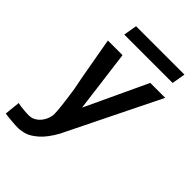

<svg xmlns="http://www.w3.org/2000/svg" viewBox="-278 -838 1145 1145"><g transform="rotate(45 294.0 -265.5)"><path d="M92.5 99.5Q120 99.5 142 84.2Q164 69 177.5 45.2Q191 21.5 194.5 -3.5Q195 -6.5 195 -15Q195 -59 173 -206.5Q163 -251 134.5 -414.5Q126.5 -464 110.5 -550H234L284.5 -158L468 -550H594Q555 -469 407 -170.5Q306 35 301 45Q264 111.5 225.8 145Q187.5 178.5 159 187.5Q130.5 196.5 102.5 198Q86.5 198.5 47.2 195.2Q8 192 -12 188.5L-2 89.5Q18.5 94.5 46.8 97Q75 99.5 92.5 99.5ZM169 -729H577L562.5 -644H154.5Z"/></g></svg>

Font: JuliaMono SemiBoldItalic
Style: Regular
Weight: 600
Italic angle: -9°
Monospace: yes
Designer: cormullion
Foundry: corm
Version: Version 0.049; ttfautohint (v1.8.4)